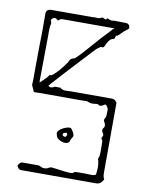

<svg xmlns="http://www.w3.org/2000/svg" viewBox="-81 -763 635 822"><g transform="rotate(10 237.0 -352.0)"><path d="M67 0Q60 0 54.5 -7Q49 -14 50 -18Q52 -23 57 -28Q62 -33 66 -33H136Q141 -33 149 -29Q155 -25 162 -25Q169 -25 174 -26Q179 -28 184 -31Q189 -34 195 -34Q199 -34 216 -31.5Q233 -29 250 -27Q267 -25 271 -25Q284 -25 287 -26Q290 -27 291 -29Q292 -31 296.5 -32Q301 -33 316 -33Q333 -33 343 -33Q353 -33 369 -32Q380 -32 387 -37Q389 -53 389.5 -67.5Q390 -82 386 -98Q385 -101 384 -103Q383 -105 385 -108Q390 -119 389.5 -143.5Q389 -168 389 -179Q389 -185 385 -190Q381 -195 385 -200Q390 -208 387.5 -212.5Q385 -217 382 -222Q378 -231 383.5 -238Q389 -245 388 -252Q387 -259 382.5 -265.5Q378 -272 382 -279Q387 -285 387.5 -298.5Q388 -312 388 -319Q388 -325 382 -333Q376 -343 370 -337Q363 -332 356.5 -330.5Q350 -329 343 -335Q342 -336 326.5 -334Q311 -332 299 -338Q295 -340 288.5 -339.5Q282 -339 277 -339H84Q80 -339 71.5 -338.5Q63 -338 61 -343Q60 -350 55 -358Q50 -366 51 -373Q52 -378 52 -392.5Q52 -407 52 -442.5Q52 -478 53 -544Q54 -572 54 -591.5Q54 -611 54 -630.5Q54 -650 54 -678Q54 -698 78 -698H260Q261 -699 263 -699Q267 -699 270.5 -698.5Q274 -698 278 -698Q286 -698 293 -702Q297 -705 301.5 -702.5Q306 -700 310.5 -698.5Q315 -697 318 -704Q324 -703 329.5 -700Q335 -697 342 -698Q346 -699 349.5 -699Q353 -699 356 -699Q382 -699 390 -698.5Q398 -698 403 -698Q415 -697 418 -683Q418 -677 415 -674Q412 -671 408 -669Q398 -662 386.5 -649.5Q375 -637 368 -637Q366 -628 364.5 -625Q363 -622 354 -620Q347 -618 339 -606.5Q331 -595 329 -587Q328 -585 325.5 -581.5Q323 -578 321 -578Q315 -580 310.5 -577.5Q306 -575 301 -571Q298 -570 279 -549.5Q260 -529 232.5 -499.5Q205 -470 178 -440.5Q151 -411 133 -391Q127 -385 127 -384.5Q127 -384 126.5 -383.5Q126 -383 120 -376Q130 -367 143 -374Q149 -378 157 -377Q165 -376 172 -377Q177 -372 183.5 -370Q190 -368 196 -368Q201 -368 206 -368.5Q211 -369 215 -369H396Q407 -369 413.5 -363Q420 -357 420 -352L419 -50Q419 -43 420 -36.5Q421 -30 425 -23Q426 -22 417.5 -11Q409 0 394 0ZM81 -383Q89 -391 101 -402.5Q113 -414 118 -423Q122 -419 133 -428Q144 -437 156.5 -451.5Q169 -466 178.5 -479.5Q188 -493 190 -498Q191 -502 196.5 -506Q202 -510 207 -510Q211 -510 227.5 -527Q244 -544 265 -568.5Q286 -593 307 -616Q328 -639 341 -652Q343 -654 346 -658Q349 -662 356 -667H144Q137 -667 129.5 -667Q122 -667 115 -660Q113 -657 109.5 -660Q106 -663 103 -665Q96 -669 88 -663Q80 -657 83 -650Q87 -643 85 -637Q83 -631 83 -625Q82 -618 82 -603Q82 -588 82 -580L80 -393Q80 -391 80 -388Q80 -385 81 -383ZM200 -160Q194 -166 192 -177Q188 -186 197 -195Q202 -201 212.5 -206.5Q223 -212 234 -214.5Q245 -217 250 -211Q254 -205 258 -198.5Q262 -192 263 -184Q263 -180 259 -174Q255 -168 253 -162Q250 -148 234 -147.5Q218 -147 200 -160ZM219 -176Q224 -173 228 -173Q232 -173 233 -177Q234 -179 235 -180.5Q236 -182 236 -183Q236 -185 235 -187Q234 -189 233 -190Q231 -192 225.5 -190Q220 -188 218 -186Q216 -184 217 -181Q217 -178 219 -176Z"/></g></svg>

Font: Sankofa Display
Style: Regular
Weight: 400
Designer: Batsirai Madzonga
Foundry: Batsirai Madzonga
Version: Version 1.000; ttfautohint (v1.8.4.7-5d5b)